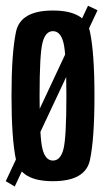

<svg xmlns="http://www.w3.org/2000/svg" viewBox="-24 -642 374 684"><path d="M-3.5 3.5 28.5 22.5 323.5 -605.5 289.5 -621.5ZM164.5 3.5Q280.5 3.5 296.5 -72.2Q312.5 -148 312.5 -300Q312.5 -453 296.5 -528.8Q280.5 -604.5 164.5 -604.5Q49 -604.5 33 -528.8Q17 -453 17 -300Q17 -148 33 -72.2Q49 3.5 164.5 3.5ZM164.5 -70Q138 -70 127.5 -110.5Q117 -151 117 -300Q117 -449.5 127.5 -490.2Q138 -531 164.5 -531Q191.5 -531 202 -490.2Q212.5 -449.5 212.5 -300Q212.5 -151 202 -110.5Q191.5 -70 164.5 -70Z"/></svg>

Font: Anybody ExtraCondensed Medium
Style: Regular
Weight: 500
Width: 2
Version: Version 1.113;gftools[0.9.25]